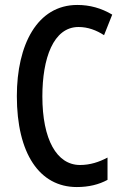

<svg xmlns="http://www.w3.org/2000/svg" viewBox="-20 -745 497 775"><path d="M297 -636C335 -636 369 -623 400 -603L433 -686C389 -712 343 -725 292 -725C130 -725 48 -564 48 -357C48 -126 139 10 290 10C338 10 379 0 414 -19V-109C380 -91 344 -79 303 -79C209 -79 151 -182 151 -356C151 -509 195 -636 297 -636Z"/></svg>

Font: Noto Sans Hebrew ExtraCondensed Medium
Style: Regular
Weight: 500
Width: 2
Designer: Monotype Design Team
Foundry: Monotype Imaging Inc.
Version: Version 2.004